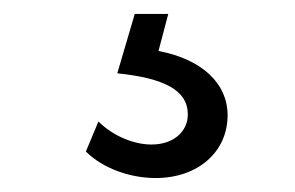

<svg xmlns="http://www.w3.org/2000/svg" viewBox="-20 -30 422 275"><path d="M203 225C263 225 306 188 306 135C306 90 270 55 207 43L221 -10H173L148 75C215 82 249 99 249 134C249 158 229 177 197 177C172 177 142 165 121 144L103 187C127 211 166 225 203 225Z"/></svg>

Font: Plus Jakarta Sans Light
Style: Regular
Weight: 300
Designer: Gumpita Rahayu
Foundry: Tokotype
Version: Version 2.071;gftools[0.9.30]